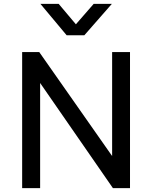

<svg xmlns="http://www.w3.org/2000/svg" viewBox="-20 -968 784 988"><path d="M94 0V-700H182L557 -165V-700H649V0H561L186.5 -541V0ZM323 -786.5 188 -948H282L370.5 -843L462 -948H555.5L414 -786.5Z"/></svg>

Font: Geologica Roman Light
Style: Regular
Weight: 300
Designer: Sindre Bremnes, Frode Helland
Foundry: Monokrom Skriftforlag AS
Version: Version 1.010;gftools[0.9.28]